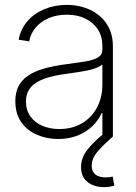

<svg xmlns="http://www.w3.org/2000/svg" viewBox="-20 -557 556 783"><path d="M217.3 9.8Q170.4 9.8 130.4 -7.6Q90.3 -24.9 66.4 -59.3Q42.5 -93.8 42.5 -144.5Q42.5 -179.7 55.4 -205.1Q68.4 -230.5 94.2 -248.3Q120.1 -266.1 159.4 -277.3Q198.7 -288.6 252 -295.4Q296.9 -301.3 329.3 -306.6Q361.8 -312 379.6 -322.8Q397.5 -333.5 397.5 -354.5V-370.1Q397.5 -408.2 379.4 -436.5Q361.3 -464.8 328.6 -481Q295.9 -497.1 252.4 -497.1Q211.4 -497.1 178.5 -482.9Q145.5 -468.8 125 -444.1Q104.5 -419.4 99.1 -388.2L56.2 -395Q64 -438 91.3 -470Q118.7 -502 160.6 -519.5Q202.6 -537.1 252 -537.1Q291.5 -537.1 325.7 -525.6Q359.9 -514.2 385.7 -492.7Q411.6 -471.2 426 -439.9Q440.4 -408.7 440.4 -369.1V0H397.5V-96.7H395Q381.8 -66.9 356.9 -42.7Q332 -18.6 296.9 -4.4Q261.7 9.8 217.3 9.8ZM221.7 -30.8Q273.4 -30.8 313 -53.5Q352.5 -76.2 375 -117.4Q397.5 -158.7 397.5 -213.9V-293.9Q388.7 -286.6 374.5 -280.8Q360.4 -274.9 341.6 -270.8Q322.8 -266.6 300.3 -263.2Q277.8 -259.8 253.4 -256.3Q195.3 -249 158.4 -235.1Q121.6 -221.2 103.8 -198.7Q85.9 -176.3 85.9 -143.1Q85.9 -107.4 104 -82.3Q122.1 -57.1 152.8 -43.9Q183.6 -30.8 221.7 -30.8ZM405.3 206.1Q361.8 206.1 336.2 184.6Q310.5 163.1 310.5 124.5Q310.5 87.4 334.7 55.7Q358.9 23.9 400.4 -9.8L440.4 0Q399.4 35.6 376.7 62.7Q354 89.8 354 119.6Q354 141.6 368.4 154.1Q382.8 166.5 412.6 166.5Q419.9 166.5 426.8 165.5Q433.6 164.6 439.5 163.1L446.3 200.2Q437.5 202.6 427.2 204.3Q417 206.1 405.3 206.1Z"/></svg>

Font: Inter 24pt ExtraLight
Style: Regular
Weight: 250
Designer: Rasmus Andersson
Foundry: rsms
Version: Version 4.001;git-66647c0bb